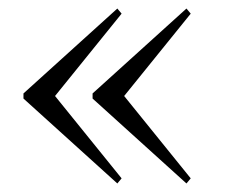

<svg xmlns="http://www.w3.org/2000/svg" viewBox="-20 -500 540 450"><path d="M417 -70 197 -269V-281L417 -480L427 -468L271 -275L427 -82ZM255 -70 35 -269V-281L255 -480L265 -468L109 -275L265 -82Z"/></svg>

Font: Xanh Mono
Style: Italic
Weight: 400
Italic angle: -12°
Monospace: yes
Designer: Lam Bao, Duy Dao
Foundry: Yellow Type Foundry
Version: Version 3.101; ttfautohint (v1.8.3)